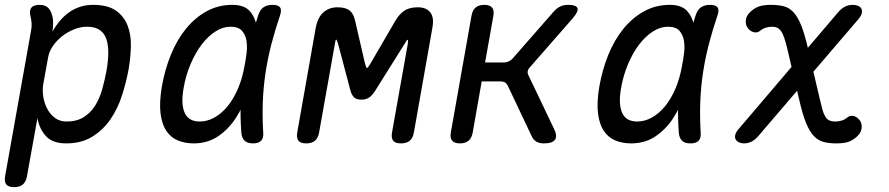

<svg xmlns="http://www.w3.org/2000/svg" viewBox="-37 -580 3657 790"><path d="M179 -450Q193 -475 210 -495Q227 -515 247.5 -529.5Q268 -544 292.5 -552Q317 -560 346 -560Q407 -560 440.5 -536Q474 -512 488.5 -473.5Q503 -435 501.5 -388Q500 -341 492 -294Q482 -240 464.5 -186Q447 -132 417 -88.5Q387 -45 342.5 -17.5Q298 10 235 10Q180 10 152.5 -19.5Q125 -49 117 -94L74 145Q70 168 57 179Q44 190 21 190Q-2 190 -11 179Q-20 168 -16 145L91 -455Q94 -470 93 -485Q92 -500 88 -515Q83 -538 92.5 -549Q102 -560 125 -560Q148 -560 160 -549Q172 -538 178 -515Q182 -501 181.5 -482.5Q181 -464 179 -450ZM321 -470Q294 -470 267 -459Q240 -448 218 -430.5Q196 -413 180.5 -390.5Q165 -368 161 -344L141 -234Q137 -210 141 -183Q145 -156 157 -133Q169 -110 189 -95Q209 -80 236 -80Q279 -80 307.5 -98Q336 -116 354.5 -145.5Q373 -175 383.5 -212.5Q394 -250 401 -288Q408 -327 408.5 -360.5Q409 -394 401 -418.5Q393 -443 373.5 -456.5Q354 -470 321 -470Z M760 10Q724 10 695 -2Q666 -14 647.5 -41.5Q629 -69 623.5 -113.5Q618 -158 629 -224Q641 -293 666 -354.5Q691 -416 728 -461.5Q765 -507 813 -533.5Q861 -560 919 -560Q967 -560 989.5 -535.5Q1012 -511 1019 -473.5Q1026 -436 1021 -391.5Q1016 -347 1009 -308Q1000 -253 981.5 -196.5Q963 -140 933 -94Q903 -48 860 -19Q817 10 760 10ZM785 -80Q816 -80 845.5 -96.5Q875 -113 899.5 -143Q924 -173 942 -215Q960 -257 969 -308Q974 -332 977.5 -360.5Q981 -389 977 -413Q973 -437 958.5 -453.5Q944 -470 911 -470Q880 -470 849.5 -450.5Q819 -431 793 -397Q767 -363 747 -316Q727 -269 718 -215Q707 -151 723 -115.5Q739 -80 785 -80ZM1025 -516Q1033 -541 1048 -550.5Q1063 -560 1084 -560Q1108 -560 1115.5 -549.5Q1123 -539 1115 -516Q1095 -457 1080 -399.5Q1065 -342 1056 -283.5Q1047 -225 1044.5 -163.5Q1042 -102 1046 -34Q1048 -12 1037.5 -1Q1027 10 1004 10Q981 10 969.5 -1Q958 -12 956 -34Q951 -102 953.5 -163.5Q956 -225 965.5 -283.5Q975 -342 990.5 -399.5Q1006 -457 1025 -516Z M1666 -35Q1662 -12 1649 -1Q1636 10 1613 10Q1590 10 1581 -1Q1572 -12 1576 -35L1641 -400Q1643 -417 1640 -416.5Q1637 -416 1628 -400L1507 -207Q1496 -189 1483 -179.5Q1470 -170 1450 -170Q1430 -170 1420 -179.5Q1410 -189 1405 -207L1354 -400Q1349 -417 1346 -417Q1343 -417 1341 -400L1276 -35Q1272 -12 1259 -1Q1246 10 1223 10Q1200 10 1191 -1Q1182 -12 1186 -35L1262 -465Q1270 -508 1293.5 -529Q1317 -550 1352 -550Q1369 -550 1381.5 -546.5Q1394 -543 1402.5 -536Q1411 -529 1416 -518.5Q1421 -508 1424 -495L1465 -318Q1470 -300 1473 -300Q1476 -300 1487 -318L1590 -495Q1605 -521 1626 -535.5Q1647 -550 1682 -550Q1717 -550 1733.5 -529Q1750 -508 1742 -465Z M1855 10Q1833 10 1823.5 -1Q1814 -12 1818 -35L1903 -515Q1907 -538 1920 -549Q1933 -560 1956 -560Q1978 -560 1987.5 -549Q1997 -538 1993 -515L1959 -323H2037Q2047 -323 2055.5 -327Q2064 -331 2072 -339L2241 -532Q2253 -546 2267.5 -553Q2282 -560 2300 -560Q2334 -560 2339 -546.5Q2344 -533 2319 -504L2144 -304Q2136 -296 2134.5 -287.5Q2133 -279 2137 -271L2243 -49Q2257 -20 2246.5 -5Q2236 10 2200 10Q2183 10 2170.5 3Q2158 -4 2151 -19L2052 -228Q2048 -236 2041 -240.5Q2034 -245 2024 -245H1945L1908 -35Q1904 -12 1891 -1Q1878 10 1855 10Z M2560 10Q2524 10 2495 -2Q2466 -14 2447.5 -41.5Q2429 -69 2423.5 -113.5Q2418 -158 2429 -224Q2441 -293 2466 -354.5Q2491 -416 2528 -461.5Q2565 -507 2613 -533.5Q2661 -560 2719 -560Q2767 -560 2789.5 -535.5Q2812 -511 2819 -473.5Q2826 -436 2821 -391.5Q2816 -347 2809 -308Q2800 -253 2781.5 -196.5Q2763 -140 2733 -94Q2703 -48 2660 -19Q2617 10 2560 10ZM2585 -80Q2616 -80 2645.5 -96.5Q2675 -113 2699.5 -143Q2724 -173 2742 -215Q2760 -257 2769 -308Q2774 -332 2777.5 -360.5Q2781 -389 2777 -413Q2773 -437 2758.5 -453.5Q2744 -470 2711 -470Q2680 -470 2649.5 -450.5Q2619 -431 2593 -397Q2567 -363 2547 -316Q2527 -269 2518 -215Q2507 -151 2523 -115.5Q2539 -80 2585 -80ZM2825 -516Q2833 -541 2848 -550.5Q2863 -560 2884 -560Q2908 -560 2915.5 -549.5Q2923 -539 2915 -516Q2895 -457 2880 -399.5Q2865 -342 2856 -283.5Q2847 -225 2844.5 -163.5Q2842 -102 2846 -34Q2848 -12 2837.5 -1Q2827 10 2804 10Q2781 10 2769.5 -1Q2758 -12 2756 -34Q2751 -102 2753.5 -163.5Q2756 -225 2765.5 -283.5Q2775 -342 2790.5 -399.5Q2806 -457 2825 -516Z M3083 -20Q3071 -6 3056.5 2Q3042 10 3024 10Q3014 10 3004.5 6Q2995 2 2990.5 -5.5Q2986 -13 2988 -24Q2990 -35 3002 -49L3412 -530Q3425 -545 3439.5 -552.5Q3454 -560 3472 -560Q3483 -560 3492.5 -556.5Q3502 -553 3506.5 -545.5Q3511 -538 3509 -526.5Q3507 -515 3494 -500ZM3336 -173Q3342 -147 3347 -129Q3352 -111 3359 -100Q3366 -89 3375.5 -84.5Q3385 -80 3400 -80Q3414 -80 3426.5 -84Q3439 -88 3450 -97Q3459 -105 3473 -103Q3487 -101 3498 -88Q3509 -77 3508.5 -56.5Q3508 -36 3490 -19Q3474 -4 3455.5 3Q3437 10 3405 10Q3374 10 3351.5 4Q3329 -2 3311.5 -20.5Q3294 -39 3280 -73Q3266 -107 3253 -163L3203 -377Q3196 -407 3189.5 -425.5Q3183 -444 3175.5 -453.5Q3168 -463 3159.5 -466.5Q3151 -470 3140 -470Q3126 -470 3113.5 -466Q3101 -462 3090 -453Q3081 -445 3067 -447Q3053 -449 3042 -462Q3031 -473 3031.5 -493.5Q3032 -514 3050 -531Q3066 -546 3084.5 -553Q3103 -560 3135 -560Q3166 -560 3188.5 -554Q3211 -548 3228 -529.5Q3245 -511 3259 -477Q3273 -443 3286 -387Z"/></svg>

Font: Maple Mono
Style: Italic
Weight: 400
Italic angle: -10°
Monospace: yes
Designer: subframe7536
Version: Version 7.300